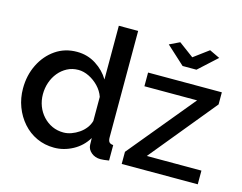

<svg xmlns="http://www.w3.org/2000/svg" viewBox="-101 -888 1332 1056"><g transform="rotate(15 565.0 -360.0)"><path d="M33 -261Q33 -336 63.5 -397.5Q94 -459 147 -495.5Q200 -532 269 -532Q329 -532 377.5 -501Q426 -470 453 -424V-730H563V-124Q563 -105 570 -97Q577 -89 593 -88V0Q562 5 545 5Q514 5 492.5 -13Q471 -31 470 -56L469 -95Q439 -45 388 -17.5Q337 10 282 10Q228 10 182.5 -11Q137 -32 103.5 -70Q70 -108 51.5 -157Q33 -206 33 -261ZM453 -188V-325Q442 -357 417.5 -382.5Q393 -408 362.5 -423Q332 -438 302 -438Q267 -438 238.5 -423Q210 -408 189.5 -383Q169 -358 158 -326Q147 -294 147 -259Q147 -223 159 -191.5Q171 -160 193.5 -135.5Q216 -111 245.5 -97.5Q275 -84 310 -84Q332 -84 354.5 -92Q377 -100 397.5 -114Q418 -128 432.5 -147Q447 -166 453 -188ZM665 -69 975 -445H675V-523H1095V-454L787 -78H1098V0H665ZM803 -730 888 -667 973 -730 1032 -702 928 -607H849L745 -702Z"/></g></svg>

Font: Raleway Thin SemiBold
Style: Regular
Weight: 600
Version: Version 4.026